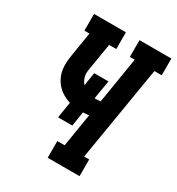

<svg xmlns="http://www.w3.org/2000/svg" viewBox="-176 -845 879 955"><g transform="rotate(30 264.0 -367.5)"><path d="M242 0V-96H284L315 -286Q307 -285 298.5 -284Q290 -283 281 -283L268 -200H186L201 -292Q180 -298 160.5 -309.5Q141 -321 126 -337Q111 -353 101 -373.5Q91 -394 87.5 -416.5Q84 -439 86 -463Q88 -487 92 -510L113 -639H84V-735H267V-639H226L202 -495Q200 -482 198.5 -469.5Q197 -457 199.5 -445.5Q202 -434 207 -423.5Q212 -413 220 -404L232 -480H314L296 -373Q298 -373 299.5 -373Q301 -373 303 -373Q310 -373 316.5 -373.5Q323 -374 330 -375L373 -639H345V-735H528V-639H486L396 -96H425V0Z"/></g></svg>

Font: Iosevka Slab Oblique
Style: Bold
Weight: 700
Italic angle: -9°
Monospace: yes
Designer: Belleve Invis
Foundry: Belleve Invis
Version: Version 11.1.1; ttfautohint (v1.8.3)